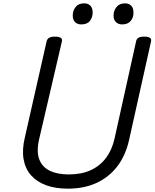

<svg xmlns="http://www.w3.org/2000/svg" viewBox="-20 -1109 924 1148"><path d="M386 19Q311 19 255.5 -1.5Q200 -22 165.5 -61Q131 -100 121 -157.5Q111 -215 129 -289L259 -863Q263 -877 274.5 -883.5Q286 -890 309 -890Q332 -890 343 -883Q354 -876 350 -861L215 -281Q197 -206 214 -158.5Q231 -111 277 -88.5Q323 -66 391 -66Q467 -66 522.5 -91.5Q578 -117 614 -165Q650 -213 665 -281L794 -863Q797 -877 808.5 -883.5Q820 -890 843 -890Q890 -890 883 -861L752 -273Q731 -179 681 -114Q631 -49 556.5 -15Q482 19 386 19ZM466 -963Q443 -963 429 -976.5Q415 -990 415 -1017Q415 -1045 432 -1067Q449 -1089 484 -1089Q506 -1089 520 -1075.5Q534 -1062 534 -1034Q534 -1006 518 -984.5Q502 -963 466 -963ZM710 -963Q688 -963 673.5 -976.5Q659 -990 659 -1017Q659 -1045 676.5 -1067Q694 -1089 728 -1089Q750 -1089 764 -1075.5Q778 -1062 778 -1034Q779 -1006 762 -984.5Q745 -963 710 -963Z"/></svg>

Font: Playwrite AT
Style: Italic
Weight: 400
Italic angle: -13.0072°
Designer: Veronika Burian, José Scaglione
Foundry: TypeTogether
Version: Version 1.002